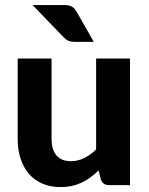

<svg xmlns="http://www.w3.org/2000/svg" viewBox="-20 -754 606 782"><path d="M509.5 -515.5V0H424.5Q398 0 390.5 -24L381.5 -60Q366 -45 349.5 -32.5Q333 -20 314.2 -11Q295.5 -2 273.8 3Q252 8 226.5 8Q184.5 8 151.8 -6.5Q119 -21 97 -47Q75 -73 63.5 -109Q52 -145 52 -188V-515.5H190V-188Q190 -145 209.8 -121.2Q229.5 -97.5 268.5 -97.5Q297.5 -97.5 323 -110.2Q348.5 -123 371.5 -145V-515.5ZM241.5 -733.5Q263 -733.5 273.8 -726.5Q284.5 -719.5 292.5 -705.5L362 -583.5H284Q268.5 -583.5 258.8 -587.8Q249 -592 239 -602.5L112.5 -733.5Z"/></svg>

Font: LatoLatin Heavy
Style: Regular
Weight: 800
Designer: Lukasz Dziedzic with Adam Twardoch and Botio Nikoltchev
Foundry: tyPoland Lukasz Dziedzic
Version: Version 2.015; 2015-08-06; http://www.latofonts.com/